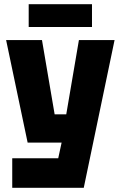

<svg xmlns="http://www.w3.org/2000/svg" viewBox="-20 -750 572 910"><path d="M38 140V0H256L272 -74H111L9 -560H179L239 -208H294L354 -560H523L377 140ZM116 -622V-730H416V-622Z"/></svg>

Font: Tektur SemiCondensed
Style: Bold
Weight: 700
Width: 4
Designer: Adam Jagosz
Foundry: Adam Jagosz
Version: Version 1.005;gftools[0.9.30]